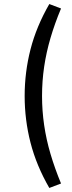

<svg xmlns="http://www.w3.org/2000/svg" viewBox="-20 -738 357 950"><path d="M224 192Q160 81 131 -32Q102 -145 102 -263Q102 -381 131 -494Q160 -607 224 -718L282 -696Q251 -622 230 -550.5Q209 -479 198.5 -408Q188 -337 188 -263Q188 -190 198.5 -118.5Q209 -47 230 24Q251 95 282 170Z"/></svg>

Font: NunitoSans1
Style: Book
Weight: 400
Designer: Vernon Adams
Foundry: Vernon Adams
Version: Version 3.101;gftools[0.9.27]